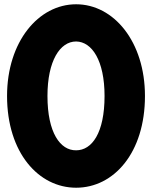

<svg xmlns="http://www.w3.org/2000/svg" viewBox="-20 -869 719 898"><path d="M13 -420C13 -154 161 9 336 9C512 9 658 -154 658 -420C658 -674 512 -849 336 -849C160 -849 13 -674 13 -420ZM202 -420C202 -585 261 -675 336 -675C410 -674 469 -586 469 -420C469 -247 410 -166 336 -166C262 -165 202 -248 202 -420Z"/></svg>

Font: Rabbid Highway Sign IV
Style: Blk
Weight: 400
Foundry: Cannot Into Space Fonts
Version: Version 0.277